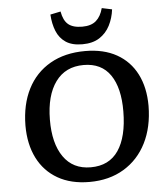

<svg xmlns="http://www.w3.org/2000/svg" viewBox="-62 -1003 933 1073"><g transform="rotate(-5 404.5 -466.5)"><path d="M67 -330Q68 -448 112 -534.5Q156 -621 238.5 -668.5Q321 -716 435 -716Q539 -716 612 -675Q685 -634 723.5 -558.5Q762 -483 762 -380Q761 -261 716.5 -172.5Q672 -84 590 -34.5Q508 15 397 15Q293 15 219 -27.5Q145 -70 106 -147.5Q67 -225 67 -330ZM206 -351Q205 -218 258 -142Q311 -66 411 -66Q514 -66 566 -142.5Q618 -219 619 -361Q620 -493 570 -566Q520 -639 420 -639Q318 -639 262.5 -563Q207 -487 206 -351ZM318 -948Q327 -897 353.5 -875Q380 -853 432 -853Q482 -853 509.5 -877Q537 -901 549 -947L606 -935Q600 -886 579 -845Q558 -804 520 -779.5Q482 -755 424 -755Q366 -755 331 -778.5Q296 -802 279.5 -843Q263 -884 260 -936Z"/></g></svg>

Font: Literata 7pt SemiBold
Style: Italic
Weight: 600
Italic angle: -2°
Designer: Latin by Veronika Burian and Jose Scaglione. Greek by Irene Vlachou. Cyrillic by Vera Evstafieva
Foundry: TypeTogether
Version: Version 3.002